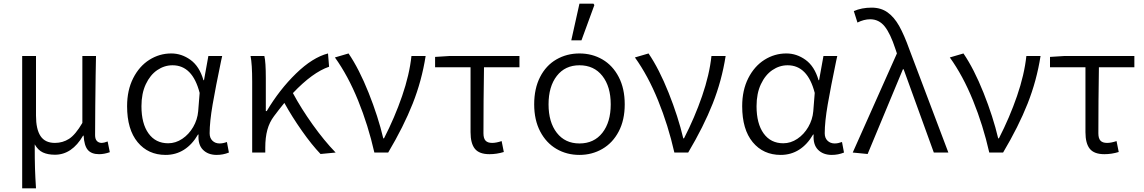

<svg xmlns="http://www.w3.org/2000/svg" viewBox="-20 -839 6293 1056"><path d="M102 -531H178V-203Q178 -128 203 -90.5Q228 -53 282 -53Q325 -53 360 -75.5Q395 -98 433 -163V-531H508Q508 -496 506 -424Q505 -341 504 -258.5Q503 -176 503 -96Q503 -74 513 -63.5Q523 -53 540 -53Q551 -53 572 -61L584 -2Q553 9 525 9Q483 9 463 -14.5Q443 -38 440 -93H437Q376 12 282 12Q243 12 216 -0.5Q189 -13 171 -45Q171 40 172.5 87.5Q174 135 178 197H102Z M679 -255Q679 -343 712.5 -409Q746 -475 801.5 -510Q857 -545 922 -545Q979 -545 1028 -509.5Q1077 -474 1099 -398H1102L1126 -531H1202L1196 -504Q1166 -360 1149.5 -264.5Q1133 -169 1133 -106Q1133 -80 1148.5 -65Q1164 -50 1188 -50Q1206 -50 1228 -58L1239 0Q1207 13 1172 13Q1124 13 1096 -15.5Q1068 -44 1072 -99H1069Q1037 -44 992 -15.5Q947 13 891 13Q795 13 737 -57Q679 -127 679 -255ZM1070 -227 1078 -328Q1039 -480 929 -480Q884 -480 845 -453.5Q806 -427 782 -376Q758 -325 758 -255Q758 -159 797 -105Q836 -51 905 -51Q946 -51 982.5 -75.5Q1019 -100 1042.5 -140.5Q1066 -181 1070 -227Z M1358 -531H1434Q1442 -498 1442 -409V-228H1447Q1517 -346 1608 -434.5Q1699 -523 1784 -545L1790 -472Q1699 -441 1591 -327Q1636 -243 1699.5 -154Q1763 -65 1826 0L1743 8Q1695 -42 1640.5 -119.5Q1586 -197 1544 -273Q1516 -239 1487 -200Q1462 -167 1450.5 -125Q1439 -83 1439 -27V0H1367V-389Q1367 -487 1358 -531Z M1822 -523 1897 -545Q1955 -460 2007.5 -328.5Q2060 -197 2088 -78H2092Q2151 -193 2191.5 -310.5Q2232 -428 2243 -531H2321Q2300 -396 2250 -269.5Q2200 -143 2115 0H2039Q2005 -150 1949.5 -286.5Q1894 -423 1822 -523Z M2568 -112V-469H2373V-526L2452 -531H2837V-469H2642Q2639 -283 2639 -106Q2639 -78 2650.5 -65.5Q2662 -53 2687 -53Q2709 -53 2739 -63L2751 -3Q2712 9 2672 9Q2616 9 2592 -20.5Q2568 -50 2568 -112Z M2918 -265Q2918 -352 2950.5 -415.5Q2983 -479 3040 -512Q3097 -545 3167 -545Q3237 -545 3293.5 -512Q3350 -479 3383 -415.5Q3416 -352 3416 -265Q3416 -179 3383 -116Q3350 -53 3293 -20Q3236 13 3167 13Q3097 13 3040.5 -20Q2984 -53 2951 -116Q2918 -179 2918 -265ZM3339 -265Q3339 -363 3293 -421.5Q3247 -480 3167 -480Q3088 -480 3042.5 -421.5Q2997 -363 2997 -265Q2997 -167 3042.5 -108.5Q3088 -50 3167 -50Q3247 -50 3293 -108.5Q3339 -167 3339 -265ZM3167 -819H3244L3249 -811L3178 -617H3122Z M3472 -523 3547 -545Q3605 -460 3657.5 -328.5Q3710 -197 3738 -78H3742Q3801 -193 3841.5 -310.5Q3882 -428 3893 -531H3971Q3950 -396 3900 -269.5Q3850 -143 3765 0H3689Q3655 -150 3599.5 -286.5Q3544 -423 3472 -523Z M4062 -255Q4062 -343 4095.5 -409Q4129 -475 4184.5 -510Q4240 -545 4305 -545Q4362 -545 4411 -509.5Q4460 -474 4482 -398H4485L4509 -531H4585L4579 -504Q4549 -360 4532.5 -264.5Q4516 -169 4516 -106Q4516 -80 4531.5 -65Q4547 -50 4571 -50Q4589 -50 4611 -58L4622 0Q4590 13 4555 13Q4507 13 4479 -15.5Q4451 -44 4455 -99H4452Q4420 -44 4375 -15.5Q4330 13 4274 13Q4178 13 4120 -57Q4062 -127 4062 -255ZM4453 -227 4461 -328Q4422 -480 4312 -480Q4267 -480 4228 -453.5Q4189 -427 4165 -376Q4141 -325 4141 -255Q4141 -159 4180 -105Q4219 -51 4288 -51Q4329 -51 4365.5 -75.5Q4402 -100 4425.5 -140.5Q4449 -181 4453 -227Z M4670 0 4913 -545 4905 -569Q4877 -655 4845.5 -694Q4814 -733 4766 -733Q4732 -733 4696 -715L4676 -778Q4719 -797 4774 -797Q4825 -797 4861.5 -771Q4898 -745 4925.5 -696Q4953 -647 4982 -566L5196 0H5116L4950 -458H4946L4752 8Z M5204 -523 5279 -545Q5337 -460 5389.5 -328.5Q5442 -197 5470 -78H5474Q5533 -193 5573.5 -310.5Q5614 -428 5625 -531H5703Q5682 -396 5632 -269.5Q5582 -143 5497 0H5421Q5387 -150 5331.5 -286.5Q5276 -423 5204 -523Z M5950 -112V-469H5755V-526L5834 -531H6219V-469H6024Q6021 -283 6021 -106Q6021 -78 6032.5 -65.5Q6044 -53 6069 -53Q6091 -53 6121 -63L6133 -3Q6094 9 6054 9Q5998 9 5974 -20.5Q5950 -50 5950 -112Z"/></svg>

Font: Nebula Sans Book
Style: Regular
Weight: 400
Designer: Paul D. Hunt for Adobe (as Source Sans)
Foundry: Nebula Entertainment & Broadcasting LLC
Version: Version 1.010